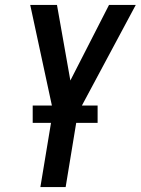

<svg xmlns="http://www.w3.org/2000/svg" viewBox="-20 -755 568 775"><path d="M143 0 194 -308 102 -735H210L264 -430L420 -735H528L294 -298L245 0ZM374 -259H112V-329H374Z"/></svg>

Font: Iosevka Semibold Oblique
Style: Regular
Weight: 600
Italic angle: -9°
Monospace: yes
Designer: Belleve Invis
Foundry: Belleve Invis
Version: Version 32.5.0; ttfautohint (v1.8.4)